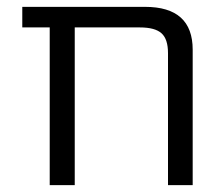

<svg xmlns="http://www.w3.org/2000/svg" viewBox="-20 -540 652 560"><path d="M470 -385Q470 -426 451 -443Q432 -460 388 -460H198V0H125V-460H45V-520H403Q542 -520 542 -395V0H470Z"/></svg>

Font: Mplus 1p
Style: Regular
Weight: 400
Version: Version 1.061